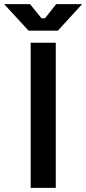

<svg xmlns="http://www.w3.org/2000/svg" viewBox="-79 -906 416 926"><path d="M69 0V-700H190V0ZM59 -758 -59 -886H66L121 -818H138L192 -886H317L200 -758Z"/></svg>

Font: Space Grotesk Light SemiBold
Style: Regular
Weight: 600
Version: Version 2.000